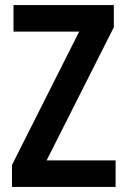

<svg xmlns="http://www.w3.org/2000/svg" viewBox="-20 -734 498 754"><path d="M27 0V-86L291 -610H33V-714H427V-627L163 -104H434V0Z"/></svg>

Font: Noto Sans Georgian Condensed SemiBold
Style: Regular
Weight: 600
Width: 3
Designer: Monotype Design Team, Akaki Razmadze
Foundry: Google LLC
Version: Version 2.005; ttfautohint (v1.8.4.7-5d5b)